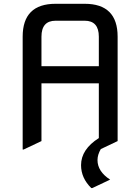

<svg xmlns="http://www.w3.org/2000/svg" viewBox="-20 -757 728 997"><path d="M97.7 19.5V-566.4Q97.7 -737.3 268.6 -737.3H419.9Q590.8 -737.3 590.8 -566.4V-24.4L503.4 17.1Q486.3 46.4 486.3 74.2Q486.3 133.3 551.8 175.8L459 219.7H454.1Q400.9 167.5 400.9 100.6Q400.9 18.6 493.2 -40V-324.2H195.3V-24.4L102.5 19.5ZM195.3 -413.1H493.2V-566.4Q493.2 -649.4 419.9 -649.4H268.6Q195.3 -649.4 195.3 -566.4Z"/></svg>

Font: Nova Square
Style: Book
Weight: 400
Version: Version 2.000